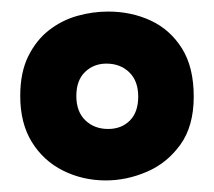

<svg xmlns="http://www.w3.org/2000/svg" viewBox="-20 -690 370 332"><path d="M163 -378Q123 -378 89 -395Q55 -412 35 -444.5Q15 -477 15 -524Q15 -565 29 -593Q43 -621 65 -638Q87 -655 113.5 -662.5Q140 -670 167 -670Q207 -670 240.5 -654.5Q274 -639 294.5 -606.5Q315 -574 315 -523Q315 -472 292 -440Q269 -408 234 -393Q199 -378 163 -378ZM167 -467Q190 -467 204.5 -481.5Q219 -496 219 -523Q219 -550 203.5 -565Q188 -580 164 -580Q142 -580 127 -565.5Q112 -551 112 -524Q112 -497 127.5 -482Q143 -467 167 -467Z"/></svg>

Font: Bricolage Grotesque 72pt SemiCondensed
Style: Bold
Weight: 700
Width: 4
Designer: Mathieu Triay
Foundry: Atelier Triay
Version: Version 1.001;gftools[0.9.33.dev8+g029e19f]